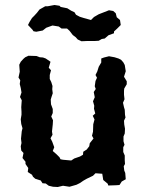

<svg xmlns="http://www.w3.org/2000/svg" viewBox="-20 -733 584 768"><path d="M211 15 192 14 175 10 163 1 150 0 143 -11 121 -18 112 -26 108 -34 91 -45 93 -61 82 -77V-86L70 -101L74 -121L65 -131L63 -148L66 -161L64 -178L67 -208L70 -220L65 -237L63 -256L66 -274V-286L65 -304L66 -319L67 -332L60 -345L66 -363L63 -381L59 -397L61 -412L54 -423L59 -446L57 -474L63 -486L74 -498L81 -504L94 -510L126 -509L139 -504L152 -503L163 -499L182 -486L175 -462L184 -452L179 -433V-417L185 -405L190 -389L189 -376L191 -360L186 -345L183 -335L184 -316L191 -297V-281L185 -267L192 -252L191 -235L188 -207L190 -194L182 -180L189 -166L197 -144L191 -129L207 -115L218 -104L222 -96L232 -94L265 -91L277 -99L300 -107L312 -114L313 -126L327 -135L337 -148L339 -160L354 -179L348 -190L352 -206L353 -236L358 -255L351 -270L361 -279L356 -298L357 -310L352 -328L359 -344L355 -365L363 -377L359 -388L362 -409L368 -422L362 -433L369 -447L375 -466L385 -483V-499L396 -503L416 -508L438 -504L454 -499L464 -494L473 -484L479 -473L483 -448L476 -426L487 -408V-396L477 -379L476 -370V-354L478 -336L472 -322L476 -304L479 -294L480 -274L482 -263L476 -250L477 -235L480 -218L479 -199L474 -187V-168L478 -154L473 -144V-125L479 -111V-92L480 -77L475 -68L477 -51L481 -41L483 -16L467 -7L458 7L444 8L413 9L411 2L393 -13L389 -38L362 -40L352 -30L327 -18L313 -10L300 -1L286 6L272 10L258 14L232 10ZM271 -593 258 -610 248 -619H226L215 -627L190 -631L165 -622L151 -611L125 -606L114 -608L110 -614L92 -633L98 -645L108 -661L117 -670L128 -682L138 -695L161 -708H171L198 -713L218 -710L223 -705L249 -700L265 -690L278 -684L284 -674L299 -666L315 -661L344 -653L356 -665L375 -676L393 -683L416 -692L433 -689L443 -680L447 -664L460 -653L463 -633L449 -619L436 -607V-600L414 -592L399 -579L387 -577L375 -570L359 -569H329L306 -568L291 -575L283 -584Z"/></svg>

Font: Winky Rough Medium
Style: Regular
Weight: 500
Designer: Simon Atzbach
Foundry: typofactur
Version: Version 1.206; ttfautohint (v1.8.4.7-5d5b)